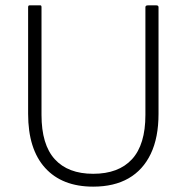

<svg xmlns="http://www.w3.org/2000/svg" viewBox="-20 -687 697 717"><path d="M328 10Q212 10 148.5 -60Q85 -130 85 -262V-660Q85 -667 90 -667H131Q135 -667 135 -660V-258Q135 -147 184.5 -92.5Q234 -38 328 -38Q423 -38 473 -92.5Q523 -147 523 -258V-660Q523 -667 532 -667H564Q572 -667 572 -660V-262Q572 -173 543 -112.5Q514 -52 460 -21Q406 10 328 10Z"/></svg>

Font: Vivano Light
Style: Regular
Weight: 300
Designer: Joe Prince, Josias Burgherr
Version: Version 2.064;September 19, 2022;FontCreator 14.0.0.2877 64-